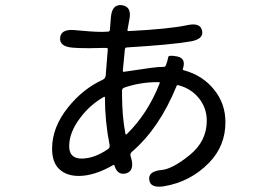

<svg xmlns="http://www.w3.org/2000/svg" viewBox="-20 -680 1040 741"><path d="M612 39Q560 47 556 14Q551 -19 604 -24Q646 -28 712 -81.5Q778 -135 778 -214Q778 -263 748 -300.5Q718 -338 669 -351Q663 -353 661 -347Q595 -185 489 -94Q481 -87 484 -77L486 -71Q500 -21 467 -11Q434 -2 422 -40Q421 -45 417 -43Q344 -1 284 -1Q237 -1 209 -27Q181 -53 181 -106Q181 -189 243 -266Q300 -337 376 -372Q387 -377 388 -389L396 -490Q396 -495 391 -495H376Q350 -494 324 -494Q281 -494 261 -496Q209 -500 212 -534Q215 -568 266 -564L325 -559Q350 -557 375 -557L397 -558Q403 -558 404 -564L408 -613Q412 -665 451 -660Q490 -654 479 -603L472 -565Q471 -560 476 -560Q634 -568 703 -583Q754 -594 760 -561Q767 -529 715 -520Q638 -507 470 -497Q463 -497 462 -490L454 -407Q454 -402 459 -403L562 -418Q590 -422 613 -422Q618 -422 621 -430Q628 -449 629 -459Q630 -469 664 -462Q699 -455 686 -415Q684 -410 689 -409Q763 -389 807 -333Q850 -280 850 -208Q850 -117 787 -52Q715 22 612 39ZM396 -104Q405 -110 403 -120Q385 -212 385 -303Q385 -308 381 -306Q326 -275 288 -223Q247 -168 247 -116Q247 -68 295 -68Q343 -68 396 -104ZM464 -164Q465 -159 469 -162Q550 -241 596 -358Q598 -363 593 -363H588Q521 -363 460 -342Q451 -339 451 -330V-315Q451 -232 464 -164Z"/></svg>

Font: Resource Han Rounded KR
Style: Regular
Weight: 400
Designer: Cyano Hao (round all glyphs); Ryoko NISHIZUKA 西塚涼子 (kana, bopomofo & ideographs); Paul D. Hunt (Latin, Greek & Cyrillic)
Foundry: Cyano Hao
Version: 0.990